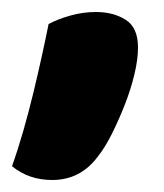

<svg xmlns="http://www.w3.org/2000/svg" viewBox="-29 -184 273 320"><path d="M134 77Q105 116 58 116Q19 116 -9 93Q1 65 10 33.5Q19 2 26.5 -29Q34 -60 40.5 -89.5Q47 -119 52 -144Q67 -152 88 -158Q109 -164 131 -164Q160 -164 180.5 -151Q201 -138 201 -105Q201 -85 195 -60Q189 -35 179 -9.5Q169 16 157.5 39Q146 62 134 77Z"/></svg>

Font: Baloo Bhaina 2
Style: Bold
Weight: 700
Designer: Yesha Goshar, Manish Minz, Shuchita Grover and Ek Type
Foundry: Ek Type
Version: Version 1.640;hotconv 1.0.111;makeotfexe 2.5.65597; ttfautoh